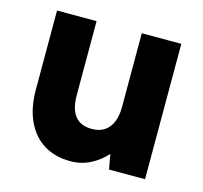

<svg xmlns="http://www.w3.org/2000/svg" viewBox="-80 -589 725 685"><g transform="rotate(15 282.0 -246.5)"><path d="M509 0H376L366 -55Q341 -27 307.5 -10Q274 7 234 7Q178 7 137 -18Q96 -43 73 -91.5Q50 -140 50 -208V-500H196V-226Q196 -176 216.5 -150Q237 -124 279 -124Q319 -124 341 -151Q363 -178 363 -228V-500H509Z"/></g></svg>

Font: Albert Sans ExtraBold
Style: Regular
Weight: 800
Designer: Andreas Rasmussen
Foundry: a.Foundry
Version: Version 1.025